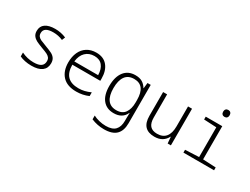

<svg xmlns="http://www.w3.org/2000/svg" viewBox="-75 -1458 3149 2415"><g transform="rotate(30 1500.0 -250.5)"><path d="M113 -25V-81Q197 -40 287 -40Q362 -40 395.5 -64.5Q429 -89 429 -137Q429 -168 414.5 -186.5Q400 -205 374 -218Q348 -231 290 -252Q229 -275 198 -291Q167 -307 146.5 -334Q126 -361 126 -404Q126 -472 176 -507Q226 -542 318 -542Q401 -542 477 -510L458 -463Q393 -492 318 -492Q250 -492 216.5 -470.5Q183 -449 183 -405Q183 -376 197.5 -358Q212 -340 236.5 -328.5Q261 -317 319 -296Q383 -272 416 -255.5Q449 -239 468.5 -211.5Q488 -184 488 -140Q488 -68 437 -29Q386 10 285 10Q236 10 190.5 0.5Q145 -9 113 -25Z M668 -260Q668 -343 697 -407Q726 -471 782 -506.5Q838 -542 916 -542Q1021 -542 1077 -474Q1133 -406 1133 -292V-259H727Q728 -148 781 -94Q834 -40 940 -40Q985 -40 1026.5 -50Q1068 -60 1113 -80V-26Q1031 10 937 10Q804 10 736 -62Q668 -134 668 -260ZM1074 -307Q1072 -395 1032 -444Q992 -493 916 -493Q838 -493 788 -444.5Q738 -396 728 -307Z M1291 209V154Q1328 174 1377 186Q1426 198 1475 198Q1569 198 1611 153Q1653 108 1653 23V-11Q1653 -58 1655 -93H1652Q1606 10 1480 10Q1377 10 1320 -60Q1263 -130 1263 -261Q1263 -393 1320.5 -467.5Q1378 -542 1483 -542Q1544 -542 1583 -519Q1622 -496 1649 -451H1652L1661 -532H1708V26Q1708 134 1652 190Q1596 246 1475 246Q1379 246 1291 209ZM1654 -246V-281Q1654 -493 1493 -493Q1406 -493 1364 -433.5Q1322 -374 1322 -263Q1322 -153 1364 -96Q1406 -39 1490 -39Q1575 -39 1614.5 -95Q1654 -151 1654 -246Z M1888 -187V-532H1946V-196Q1946 -116 1979.5 -77.5Q2013 -39 2083 -39Q2165 -39 2207.5 -90.5Q2250 -142 2250 -243V-532H2308V0H2261L2253 -92H2249Q2225 -44 2181 -17Q2137 10 2071 10Q1888 10 1888 -187Z M2665 -697Q2665 -720 2677.5 -733.5Q2690 -747 2712 -747Q2734 -747 2746.5 -733.5Q2759 -720 2759 -697Q2759 -674 2746.5 -660.5Q2734 -647 2712 -647Q2690 -647 2677.5 -660.5Q2665 -674 2665 -697ZM2490 -41 2689 -50V-482L2507 -491V-532H2747V-50L2935 -41V0H2490Z"/></g></svg>

Font: Noto Sans Mono UI Light
Style: Regular
Weight: 300
Monospace: yes
Designer: Monotype Design team
Foundry: Monotype Imaging Inc.
Version: Version 1.000